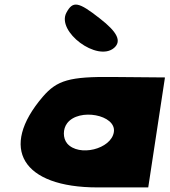

<svg xmlns="http://www.w3.org/2000/svg" viewBox="-20 -876 740 838"><path d="M167 -454C-26 -229 77 -58 406 -58H627L700 -538L472 -540C284 -542 229 -526 167 -454ZM477 -300C466 -225 324 -190 273 -250C254 -273 254 -313 273 -338C324 -406 488 -375 477 -300ZM270 -821C225 -738 405 -604 478 -667C511 -696 494 -735 415 -796C322 -869 298 -873 270 -821Z"/></svg>

Font: Hussar Skorodowane
Style: Ky
Weight: 700
Foundry: Cannot Into Space Fonts
Version: Version 0.892